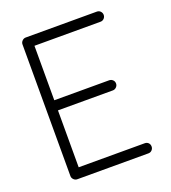

<svg xmlns="http://www.w3.org/2000/svg" viewBox="-129 -796 792 891"><g transform="rotate(-20 266.5 -350.0)"><path d="M100 0Q90 0 82.5 -7.5Q75 -15 75 -25V-675Q75 -685 82.5 -692.5Q90 -700 100 -700H451Q462 -700 469 -692.5Q476 -685 476 -675Q476 -665 469 -657.5Q462 -650 451 -650H125V-381H396Q406 -381 413.5 -374Q421 -367 421 -356Q421 -346 413.5 -338.5Q406 -331 396 -331H125V-50H451Q462 -50 469 -43Q476 -36 476 -25Q476 -15 469 -7.5Q462 0 451 0Z"/></g></svg>

Font: Kurewa Gothic CJK TC Regular
Style: Regular
Weight: 400
Designer: Max Yao
Foundry: Max-Everyday
Version: Version 1.071; ttfautohint (v1.8.3)